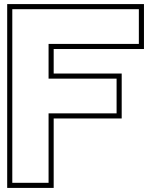

<svg xmlns="http://www.w3.org/2000/svg" viewBox="-20 -830 725 940"><path d="M574.8 -785H659.8V-615H574.8H217.8V-445H454.7H550.8V-275H454.7H217.8V-20V65H40.2V-20V-275V-445V-700V-785H125.2ZM684.8 -810H15.2V90H242.8V-250H575.8V-470H242.8V-590H684.8Z"/></svg>

Font: Nordica Plus
Style: NordicaClassicBkExtOl
Weight: 900
Version: Version 1.01